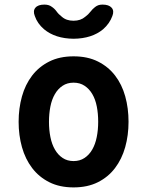

<svg xmlns="http://www.w3.org/2000/svg" viewBox="-20 -805 640 835"><path d="M300 10Q239.2 10 194.4 -12.6Q149.6 -35.1 119.8 -74.2Q90.1 -113.2 75.5 -165Q61 -216.8 61 -275.3Q61 -333.8 75.4 -385.4Q89.8 -437.1 119.5 -476Q149.3 -514.9 194.2 -537.4Q239.2 -560 300 -560Q361.1 -560 406.1 -537.4Q451 -514.9 480.6 -476.3Q510.2 -437.8 524.6 -386.1Q539 -334.5 539 -275.3Q539 -216.8 524.5 -165Q509.9 -113.2 480.3 -74.2Q450.7 -35.1 405.8 -12.6Q360.8 10 300 10ZM300 -104.5Q327.3 -104.5 347.5 -118Q367.8 -131.4 381.1 -154.5Q394.5 -177.5 400.7 -208.8Q407 -240 407 -275.3Q407 -311.3 400.9 -342.2Q394.8 -373.2 381.4 -395.9Q368.1 -418.6 347.8 -432Q327.6 -445.5 300 -445.5Q272.4 -445.5 252.2 -432Q231.9 -418.6 218.6 -395.5Q205.2 -372.5 199.1 -341.4Q193 -310.3 193 -275Q193 -239.7 199.3 -208.6Q205.5 -177.5 218.9 -154.5Q232.2 -131.4 252.5 -118Q272.7 -104.5 300 -104.5ZM131.4 -735.3Q122.5 -757.9 134 -771.4Q145.5 -785 172.9 -785Q183.2 -785 190.8 -782.7Q198.5 -780.4 204.2 -776.1Q217 -767.8 225.9 -755.5Q234.7 -743.1 249 -732.1Q268.5 -714.8 299.7 -714.8Q330.9 -714.8 350.7 -732.1Q364.3 -742.1 373.3 -754Q382.3 -765.8 393.1 -774.1Q399.8 -779.4 407.3 -782.2Q414.8 -785 426.1 -785Q453.5 -785 465.5 -771.4Q477.5 -757.9 468.6 -735.3Q456.8 -702.7 428.6 -677.9Q379.7 -637.2 300 -636.5Q220.3 -637.2 171.4 -677.9Q142.5 -702.7 131.4 -735.3Z"/></svg>

Font: Maple Mono
Style: Regular
Weight: 400
Monospace: yes
Designer: subframe7536
Version: Version 7.300